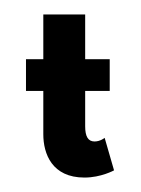

<svg xmlns="http://www.w3.org/2000/svg" viewBox="-20 -242 195 266"><path d="M40 -160H16V-116H40V-56C40 -29 52 4 97 4C120 4 138 -6 138 -6L125 -51C125 -51 119 -46 111 -46C102 -46 98 -53 98 -67V-116H132V-160H98V-222H40Z"/></svg>

Font: Hussar Tani
Style: Dwa
Weight: 700
Foundry: Cannot Into Space Fonts
Version: Version 0.92